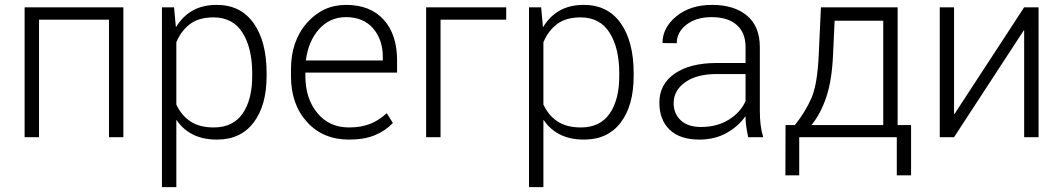

<svg xmlns="http://www.w3.org/2000/svg" viewBox="-20 -558 4325 781"><path d="M481.9 0H423.3V-478H138.7V0H80.1V-528.3H481.9Z M1064.5 -249.5Q1064.5 -128.9 1011.7 -59.6Q959 9.8 862.8 9.8Q806.2 9.8 765.4 -10.5Q724.6 -30.8 698.7 -69.3L697.3 -68.8V203.1H638.7V-528.3H688L695.3 -448.7L696.3 -448.2Q722.7 -491.7 763.4 -514.9Q804.2 -538.1 861.8 -538.1Q959 -538.1 1011.7 -463.6Q1064.5 -389.2 1064.5 -259.8ZM1005.9 -259.8Q1005.9 -362.3 966.6 -424.8Q927.2 -487.3 848.6 -487.3Q788.6 -487.3 752.4 -459.7Q716.3 -432.1 697.3 -386.2V-132.8Q717.8 -88.4 754.9 -64Q792 -39.6 849.6 -39.6Q927.7 -39.6 966.8 -95.9Q1005.9 -152.3 1005.9 -249.5Z M1399.4 9.8Q1293.9 9.8 1228.8 -61.8Q1163.6 -133.3 1163.6 -248.5V-275.4Q1163.6 -391.1 1228.3 -464.6Q1293 -538.1 1387.2 -538.1Q1486.3 -538.1 1540.8 -477.8Q1595.2 -417.5 1595.2 -312.5V-262.7H1222.2V-248.5Q1222.2 -157.7 1270.5 -98.6Q1318.8 -39.6 1399.4 -39.6Q1447.8 -39.6 1484.1 -53.5Q1520.5 -67.4 1553.2 -97.7L1578.1 -57.6Q1548.3 -26.4 1505.4 -8.3Q1462.4 9.8 1399.4 9.8ZM1387.2 -488.3Q1321.3 -488.3 1277.6 -439.2Q1233.9 -390.1 1224.1 -312H1537.1V-326.7Q1537.1 -397 1497.6 -442.6Q1458 -488.3 1387.2 -488.3Z M2039.1 -478H1772V0H1713.4V-528.3H2039.1Z M2557.6 -249.5Q2557.6 -128.9 2504.9 -59.6Q2452.1 9.8 2356 9.8Q2299.3 9.8 2258.5 -10.5Q2217.8 -30.8 2191.9 -69.3L2190.4 -68.8V203.1H2131.8V-528.3H2181.2L2188.5 -448.7L2189.5 -448.2Q2215.8 -491.7 2256.6 -514.9Q2297.4 -538.1 2355 -538.1Q2452.1 -538.1 2504.9 -463.6Q2557.6 -389.2 2557.6 -259.8ZM2499 -259.8Q2499 -362.3 2459.7 -424.8Q2420.4 -487.3 2341.8 -487.3Q2281.7 -487.3 2245.6 -459.7Q2209.5 -432.1 2190.4 -386.2V-132.8Q2210.9 -88.4 2248 -64Q2285.2 -39.6 2342.8 -39.6Q2420.9 -39.6 2460 -95.9Q2499 -152.3 2499 -249.5Z M3023.4 0Q3017.6 -27.3 3015.1 -45.9Q3012.7 -64.5 3012.7 -83.5L3011.2 -84Q2982.4 -43 2934.6 -16.6Q2886.7 9.8 2824.7 9.8Q2746.1 9.8 2704.1 -30.3Q2662.1 -70.3 2662.1 -140.6Q2662.1 -215.3 2724.4 -258.5Q2786.6 -301.8 2896 -301.8H3012.7V-367.2Q3012.7 -424.8 2976.8 -456.5Q2940.9 -488.3 2874.5 -488.3Q2812 -488.3 2772.5 -457.8Q2732.9 -427.2 2732.9 -382.3L2674.8 -382.8Q2674.8 -445.3 2731.2 -491.7Q2787.6 -538.1 2877 -538.1Q2966.3 -538.1 3018.6 -494.4Q3070.8 -450.7 3070.8 -366.2V-106.4Q3070.8 -78.1 3073.7 -52.2Q3076.7 -26.4 3084.5 0ZM2831.5 -41.5Q2896 -41.5 2943.6 -70.6Q2991.2 -99.6 3012.7 -146.5V-256.8H2895Q2814 -256.8 2767.1 -223.4Q2720.2 -189.9 2720.2 -138.7Q2720.2 -95.2 2749.3 -68.4Q2778.3 -41.5 2831.5 -41.5Z M3213.4 -49.3Q3256.3 -103 3280.8 -159.2Q3305.2 -215.3 3310.5 -337.4L3319.3 -528.3H3631.3V-49.3H3686V155.3H3627.9V0H3231V155.3H3174.8L3175.3 -49.3ZM3368.7 -337.4Q3364.3 -231.9 3341.3 -163.6Q3318.4 -95.2 3280.8 -49.3H3572.8V-473.6H3375Z M4146 -528.3H4204.6V0H4146V-434.1L4144.5 -434.6L3860.8 0H3802.7V-528.3H3860.8V-94.2L3862.3 -93.8Z"/></svg>

Font: Roboto Web
Style: Light
Weight: 300
Designer: Google
Version: Version 1.200310; 2013